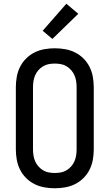

<svg xmlns="http://www.w3.org/2000/svg" viewBox="-20 -1002 588 1030"><path d="M274 8Q246 8 218 3Q190 -2 165 -14.5Q140 -27 120 -47Q100 -67 87.5 -92Q75 -117 70 -145Q65 -173 65 -201V-534Q65 -562 70 -590Q75 -618 87.5 -643Q100 -668 120 -688Q140 -708 165 -720.5Q190 -733 218 -738Q246 -743 274 -743Q302 -743 330 -738Q358 -733 383 -720.5Q408 -708 428 -688Q448 -668 460.5 -643Q473 -618 478 -590Q483 -562 483 -534V-201Q483 -173 478 -145Q473 -117 460.5 -92Q448 -67 428 -47Q408 -27 383 -14.5Q358 -2 330 3Q302 8 274 8ZM274 -74Q290 -74 306.5 -77Q323 -80 337 -88.5Q351 -97 362 -109.5Q373 -122 379.5 -137Q386 -152 388.5 -168.5Q391 -185 391 -201V-534Q391 -550 388.5 -566.5Q386 -583 379.5 -598Q373 -613 362 -625.5Q351 -638 337 -646.5Q323 -655 306.5 -658Q290 -661 274 -661Q258 -661 241.5 -658Q225 -655 211 -646.5Q197 -638 186 -625.5Q175 -613 168.5 -598Q162 -583 159.5 -566.5Q157 -550 157 -534V-201Q157 -185 159.5 -168.5Q162 -152 168.5 -137Q175 -122 186 -109.5Q197 -97 211 -88.5Q225 -80 241.5 -77Q258 -74 274 -74ZM261 -793 209 -837 336 -982 400 -928Z"/></svg>

Font: Iosevka Semi-Condensed Medium
Style: Regular
Weight: 500
Monospace: yes
Designer: Belleve Invis
Foundry: Belleve Invis
Version: Version 27.3.5